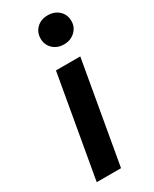

<svg xmlns="http://www.w3.org/2000/svg" viewBox="-189 -772 659 821"><g transform="rotate(-30 140.0 -361.5)"><path d="M29 0 117 -501H237L149 0ZM204 -580Q170 -580 149 -600.5Q128 -621 128 -651Q128 -682 149 -702.5Q170 -723 204 -723Q237 -723 258.5 -703Q280 -683 280 -651Q280 -621 258 -600.5Q236 -580 204 -580Z"/></g></svg>

Font: DM Sans 18pt SemiBold
Style: Italic
Weight: 600
Italic angle: -10°
Designer: Colophon Foundry, Jonny Pinhorn
Foundry: Colophon Foundry
Version: Version 4.004;gftools[0.9.30]